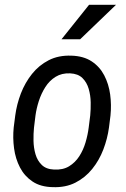

<svg xmlns="http://www.w3.org/2000/svg" viewBox="-20 -770 527 800"><path d="M37.1 -238.8 43.5 -288.6Q49.8 -335.9 67.1 -380.9Q84.5 -425.8 113.3 -461.9Q142.1 -498 182.9 -519Q223.6 -540 277.3 -538.1Q328.1 -536.6 361.8 -514.4Q395.5 -492.2 414.3 -456.1Q433.1 -419.9 439 -376.5Q444.8 -333 440.4 -289.1L434.1 -238.8Q427.7 -191.9 410.4 -146.7Q393.1 -101.6 364 -65.7Q335 -29.8 294.2 -9Q253.4 11.7 200.2 9.8Q148.9 8.8 115.5 -13.7Q82 -36.1 63.2 -72.3Q44.4 -108.4 38.6 -151.9Q32.7 -195.3 37.1 -238.8ZM127.9 -289.1 121.6 -237.8Q119.1 -213.4 119.6 -183.8Q120.1 -154.3 127.9 -127.4Q135.7 -100.6 154.1 -82.8Q172.4 -64.9 205.1 -63.5Q242.2 -61.5 267.8 -77.1Q293.5 -92.8 310.3 -118.9Q327.1 -145 336.4 -176.5Q345.7 -208 349.6 -238.8L356 -289.6Q358.4 -314 357.9 -343.3Q357.4 -372.6 349.6 -399.7Q341.8 -426.8 323.5 -444.8Q305.2 -462.9 272 -464.4Q237.3 -465.8 211.7 -450Q186 -434.1 168.9 -407.2Q151.9 -380.4 141.8 -349.1Q131.8 -317.9 127.9 -289.1ZM236.3 -606.4 351.1 -750H463.4L314 -606.4Z"/></svg>

Font: Roboto Condensed
Style: Italic
Weight: 400
Italic angle: -12°
Designer: Christian Robertson
Foundry: Google
Version: Version 3.0